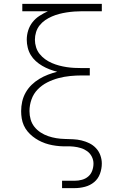

<svg xmlns="http://www.w3.org/2000/svg" viewBox="-20 -755 640 990"><path d="M300 215V177H365Q384 177 402.5 172Q421 167 435 155Q449 143 455.5 125Q462 107 462 88Q462 70 453.5 53Q445 36 430 25Q415 14 397 8.5Q379 3 360.5 1Q342 -1 323.5 -0.5Q305 0 286.5 -1.5Q268 -3 249.5 -6.5Q231 -10 213.5 -16Q196 -22 179.5 -31Q163 -40 148.5 -51.5Q134 -63 122 -77.5Q110 -92 102.5 -109Q95 -126 92 -144.5Q89 -163 89 -182Q89 -207 94.5 -231.5Q100 -256 112.5 -278Q125 -300 143 -317.5Q161 -335 182.5 -348Q204 -361 227.5 -370Q251 -379 275 -385Q255 -390 235.5 -397.5Q216 -405 198 -415.5Q180 -426 164.5 -440Q149 -454 138.5 -471.5Q128 -489 123 -509.5Q118 -530 118 -550Q118 -575 125.5 -598.5Q133 -622 148 -641Q163 -660 184 -673.5Q205 -687 227 -697H95V-735H505V-697H402Q383 -697 363 -695.5Q343 -694 323.5 -691Q304 -688 285 -683Q266 -678 247.5 -670Q229 -662 213 -651Q197 -640 184.5 -624.5Q172 -609 166 -589.5Q160 -570 160 -550Q160 -531 166 -511.5Q172 -492 184.5 -476.5Q197 -461 213 -449.5Q229 -438 247.5 -430Q266 -422 285 -417Q304 -412 323.5 -409Q343 -406 363 -405Q383 -404 402 -404H443V-366H402Q372 -366 341.5 -363Q311 -360 281 -352Q251 -344 223.5 -330Q196 -316 174.5 -294Q153 -272 142.5 -242.5Q132 -213 132 -182Q132 -182 132 -182Q132 -182 132 -182Q132 -160 138 -139Q144 -118 157.5 -101Q171 -84 189.5 -72Q208 -60 228.5 -53Q249 -46 270.5 -42.5Q292 -39 313.5 -38.5Q335 -38 357 -37Q379 -36 400 -31Q421 -26 440.5 -16.5Q460 -7 475 9Q490 25 497.5 46Q505 67 505 88Q505 115 495.5 141Q486 167 465.5 184Q445 201 418.5 208Q392 215 365 215Z"/></svg>

Font: Iosevka SS04 XLt Ex
Style: Regular
Weight: 200
Width: 7
Monospace: yes
Designer: Belleve Invis
Foundry: Belleve Invis
Version: Version 19.0.0; ttfautohint (v1.8.4)